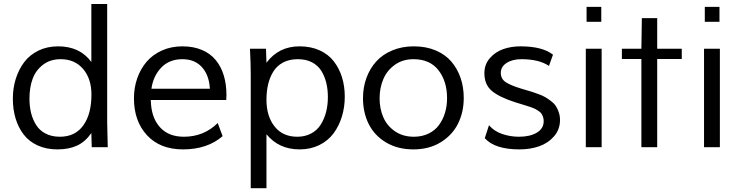

<svg xmlns="http://www.w3.org/2000/svg" viewBox="-20 -749 3767 977"><path d="M528.3 0H446.8L444.8 -71.8Q413.6 -27.3 372.1 -8.1Q330.6 11.2 272 11.2Q215.3 11.2 171.4 -9Q127.4 -29.3 100.3 -64.7Q73.2 -100.1 59.3 -146.2Q45.4 -192.4 45.4 -247.1Q45.4 -300.8 60.3 -348.1Q75.2 -395.5 103 -432.6Q130.9 -469.7 175.5 -491.5Q220.2 -513.2 275.9 -513.2Q386.2 -513.2 444.8 -433.6V-728.5H525.4V-125Q526.4 -51.8 528.3 0ZM284.7 -53.2Q362.3 -53.2 403.8 -110.8Q445.3 -168.5 445.3 -267.6Q445.3 -348.6 402.8 -398.2Q360.4 -447.8 289.1 -447.8Q235.8 -447.8 199 -419.7Q162.1 -391.6 146 -347.7Q129.9 -303.7 129.9 -247.6Q129.9 -207.5 138.2 -174.1Q146.5 -140.6 164.1 -112.8Q181.6 -85 212.4 -69.1Q243.2 -53.2 284.7 -53.2Z M750.5 -297.4H1047.9L1047.4 -304.2Q1042.5 -369.6 1006.3 -408.7Q970.2 -447.8 907.7 -447.8Q841.8 -447.8 800.8 -405.3Q759.8 -362.8 750.5 -297.4ZM1087.9 -123 1112.8 -56.2Q1034.7 11.2 911.1 11.2Q794.9 11.2 728.3 -60.5Q661.6 -132.3 661.6 -249Q661.6 -303.2 678.5 -351.1Q695.3 -398.9 726.3 -435.1Q757.3 -471.2 804.2 -492.2Q851.1 -513.2 908.2 -513.2Q964.8 -513.2 1008.1 -494.6Q1051.3 -476.1 1078.4 -442.6Q1105.5 -409.2 1118.9 -364.5Q1132.3 -319.8 1132.3 -265.6Q1132.3 -255.9 1131.3 -240.2H747.1L748.5 -218.3Q754.4 -142.6 797.4 -97.9Q840.3 -53.2 916 -53.2Q1017.1 -53.2 1087.9 -123Z M1335.9 -65.9V208.5H1255.9V-370.1Q1255.9 -424.3 1252 -501H1333.5L1335.9 -429.7Q1397.9 -513.2 1504.4 -513.2Q1561.5 -513.2 1606.2 -492.9Q1650.9 -472.7 1678.5 -437Q1706.1 -401.4 1720.2 -356Q1734.4 -310.5 1734.4 -257.3Q1734.4 -203.6 1719.7 -155.8Q1705.1 -107.9 1677.2 -70.3Q1649.4 -32.7 1604.7 -10.7Q1560.1 11.2 1504.4 11.2Q1398.9 11.2 1335.9 -65.9ZM1335.9 -241.2Q1335.9 -157.7 1377.2 -105.5Q1418.5 -53.2 1492.7 -53.2Q1532.2 -53.2 1563 -69.6Q1593.8 -85.9 1611.8 -114.5Q1629.9 -143.1 1639.2 -178.5Q1648.4 -213.9 1648.4 -254.4Q1648.4 -293.9 1640.4 -327.1Q1632.3 -360.4 1615.2 -388.2Q1598.1 -416 1567.6 -431.9Q1537.1 -447.8 1495.6 -447.8Q1452.1 -447.8 1420.4 -430.9Q1388.7 -414.1 1370.6 -384.5Q1352.5 -355 1344.2 -319.3Q1335.9 -283.7 1335.9 -241.2Z M2085.9 -513.2Q2147.5 -513.2 2196.3 -492.7Q2245.1 -472.2 2276.1 -436.3Q2307.1 -400.4 2323.5 -353Q2339.8 -305.7 2339.8 -250.5Q2339.8 -178.7 2310.8 -120.1Q2281.7 -61.5 2222.7 -25.1Q2163.6 11.2 2084 11.2Q2003.4 11.2 1944.3 -24.2Q1885.3 -59.6 1856.2 -117.9Q1827.1 -176.3 1827.1 -249.5Q1827.1 -304.2 1844.5 -352.1Q1861.8 -399.9 1894 -435.8Q1926.3 -471.7 1975.8 -492.4Q2025.4 -513.2 2085.9 -513.2ZM2254.9 -249.5Q2254.9 -335.4 2211.2 -391.6Q2167.5 -447.8 2084 -447.8Q2029.3 -447.8 1989.5 -419.4Q1949.7 -391.1 1930.7 -346.7Q1911.6 -302.2 1911.6 -248.5Q1911.6 -195.3 1930.7 -151.9Q1949.7 -108.4 1990 -80.8Q2030.3 -53.2 2085.9 -53.2Q2127.4 -53.2 2160.4 -69.1Q2193.4 -85 2213.6 -112.5Q2233.9 -140.1 2244.4 -175Q2254.9 -210 2254.9 -249.5Z M2793.9 -470.7 2773.4 -413.6Q2723.1 -447.8 2632.8 -447.8Q2587.4 -447.8 2557.9 -428.7Q2528.3 -409.7 2528.3 -377.9Q2528.3 -347.2 2554.4 -330.3Q2580.6 -313.5 2632.8 -297.9Q2638.7 -295.9 2650.9 -292.5Q2673.3 -286.1 2685.5 -282.2Q2697.8 -278.3 2719.7 -270.3Q2741.7 -262.2 2754.2 -254.9Q2766.6 -247.6 2783 -235.4Q2799.3 -223.1 2808.1 -210Q2816.9 -196.8 2823.2 -178.2Q2829.6 -159.7 2829.6 -138.7Q2829.6 -90.3 2799.3 -55.4Q2769 -20.5 2723.4 -4.6Q2677.7 11.2 2623.5 11.2Q2497.6 11.2 2446.8 -45.9L2468.3 -111.8Q2493.2 -82 2534.4 -67.6Q2575.7 -53.2 2620.6 -53.2Q2676.8 -53.2 2711.7 -74Q2746.6 -94.7 2746.6 -132.8Q2746.6 -144 2743.4 -153.3Q2740.2 -162.6 2736.1 -169.4Q2731.9 -176.3 2722.9 -182.6Q2713.9 -189 2706.3 -193.1Q2698.7 -197.3 2684.6 -202.4Q2670.4 -207.5 2660.9 -210.4Q2651.4 -213.4 2633.1 -219Q2614.7 -224.6 2603.5 -228Q2522 -253.9 2483.4 -285.9Q2444.8 -317.9 2444.8 -376.5Q2444.8 -420.9 2472.2 -452.6Q2499.5 -484.4 2540 -498.8Q2580.6 -513.2 2628.4 -513.2Q2740.2 -513.2 2793.9 -470.7Z M2964.8 -713.9H3039.6V-638.2H2964.8ZM2960.9 0V-501H3041.5V0Z M3243.7 0V-448.7H3144.5V-501H3243.7L3246.1 -656.7H3324.2V-501H3449.2V-448.7H3324.2V0Z M3566.4 -713.9H3641.1V-638.2H3566.4ZM3562.5 0V-501H3643.1V0Z"/></svg>

Font: RGR Online_21
Style: Regular
Weight: 400
Italic angle: -12°
Designer: vernon adams
Foundry: vernon adams
Version: Version 1.000